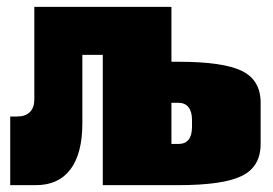

<svg xmlns="http://www.w3.org/2000/svg" viewBox="-20 -540 795 560"><path d="M80.1 -520H480V-359.9H500Q631.3 -359.9 685.8 -333Q740.2 -306.2 740.2 -240.2V-120.1Q740.2 -54.2 685.8 -27.1Q631.3 0 500 0H279.8V-379.9H220.2V-180.2Q220.2 -92.3 185.5 -46.1Q150.9 0 85 0H9.8V-200.2H29.8Q54.2 -200.2 67.1 -213.1Q80.1 -226.1 80.1 -250ZM480 -240.2V-120.1H500Q540 -120.1 540 -169.9V-189.9Q540 -214.4 529.8 -227.3Q519.5 -240.2 500 -240.2Z"/></svg>

Font: Mikodacs
Style: Regular
Weight: 400
Designer: gluk (gluksza@wp.pl)
Foundry: gluk (gluksza@wp.pl)
Version: Version 0.28